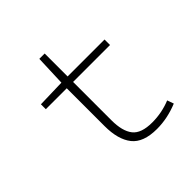

<svg xmlns="http://www.w3.org/2000/svg" viewBox="-171 -784 941 941"><g transform="rotate(-45 300.0 -313.5)"><path d="M397 12Q303 12 264 -37.5Q225 -87 225 -180V-442H80V-476L226 -480L232 -639H269V-480H525V-442H269V-176Q269 -101 298 -64Q327 -27 403 -27Q470 -27 531 -52L543 -18Q470 12 397 12Z"/></g></svg>

Font: TypoPRO Source Code Pro
Style: Regular
Weight: 300
Monospace: yes
Designer: Paul D. Hunt, Teo Tuominen
Foundry: Adobe Systems Incorporated
Version: Version 2.010;PS 1.0;hotconv 1.0.84;makeotf.lib2.5.63406